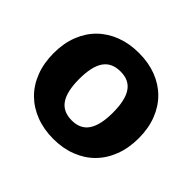

<svg xmlns="http://www.w3.org/2000/svg" viewBox="-132 -681 845 845"><g transform="rotate(45 290.5 -259.0)"><path d="M291.5 -526.5Q350.5 -526.5 399 -508Q447.5 -489.5 482.2 -455Q517 -420.5 536.2 -371.2Q555.5 -322 555.5 -260.5Q555.5 -198.5 536.2 -148.8Q517 -99 482.2 -64.2Q447.5 -29.5 399 -10.8Q350.5 8 291.5 8Q232 8 183.2 -10.8Q134.5 -29.5 99.2 -64.2Q64 -99 44.8 -148.8Q25.5 -198.5 25.5 -260.5Q25.5 -322 44.8 -371.2Q64 -420.5 99.2 -455Q134.5 -489.5 183.2 -508Q232 -526.5 291.5 -526.5ZM291.5 -107Q345 -107 370.2 -144.8Q395.5 -182.5 395.5 -259.5Q395.5 -336.5 370.2 -374Q345 -411.5 291.5 -411.5Q236.5 -411.5 211 -374Q185.5 -336.5 185.5 -259.5Q185.5 -182.5 211 -144.8Q236.5 -107 291.5 -107Z"/></g></svg>

Font: Lato Black
Style: Regular
Weight: 900
Designer: Lukasz Dziedzic
Foundry: tyPoland Lukasz Dziedzic
Version: Version 2.007; 2014-02-27